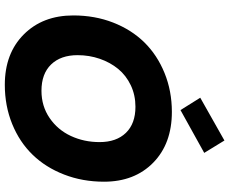

<svg xmlns="http://www.w3.org/2000/svg" viewBox="-100 -878 985 826"><g transform="rotate(90 393.0 -465.5)"><path d="M762.2 -419.9Q762.2 -327.6 731.4 -248.3Q700.7 -168.9 646.2 -112.8Q591.8 -56.6 513.9 -24.9Q436 6.8 345.2 6.8Q210.4 6.8 128.7 -74.7Q46.9 -156.2 46.9 -288.1Q46.9 -380.4 77.6 -459.2Q108.4 -538.1 162.8 -593.5Q217.3 -648.9 294.7 -680.4Q372.1 -711.9 461.9 -711.9Q598.6 -711.9 680.4 -631.6Q762.2 -551.3 762.2 -419.9ZM217.8 -306.2Q217.8 -233.9 257.8 -192.4Q297.9 -150.9 371.1 -150.9Q437 -150.9 488 -185.8Q539.1 -220.7 565.4 -277.3Q591.8 -334 591.8 -400.9Q591.8 -473.1 552 -514.2Q512.2 -555.2 439.9 -555.2Q389.6 -555.2 347.4 -535.2Q305.2 -515.1 277.1 -481Q249 -446.8 233.4 -401.6Q217.8 -356.4 217.8 -306.2ZM585 -938 638.2 -851.1 454.1 -749 400.9 -834Z"/></g></svg>

Font: SVN-Poppins
Style: Bold Italic
Weight: 700
Italic angle: -10°
Designer: Ninad Kale (Devanagari), Jonny Pinhorn (Latin)
Foundry: Indian Type Foundry
Version: Version 3.002 2017